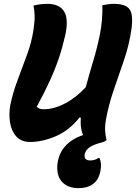

<svg xmlns="http://www.w3.org/2000/svg" viewBox="-20 -728 707 998"><path d="M137 10Q91 10 65 -18.5Q39 -47 32 -92Q25 -137 34 -184Q47 -247 72 -313Q97 -379 121 -445Q145 -511 154 -573Q161 -618 160 -647.5Q159 -677 154 -699Q175 -704 192.5 -706Q210 -708 226 -708Q290 -708 314 -667Q338 -626 318 -540Q304 -479 285 -423Q266 -367 238.5 -307Q211 -247 171 -173Q184 -160 206 -160Q260 -160 317.5 -190Q375 -220 426 -275Q443 -340 464 -409Q485 -478 499.5 -550.5Q514 -623 512 -701Q532 -704 544 -706Q556 -708 572 -708Q632 -708 653 -680.5Q674 -653 663 -575Q652 -497 625.5 -418.5Q599 -340 571.5 -261Q544 -182 530 -102Q525 -74 526.5 -48.5Q528 -23 534 0Q530 4 525.5 6.5Q521 9 507 13Q463 24 443 39.5Q423 55 420 76Q418 93 426.5 99.5Q435 106 448 106Q474 106 491 93H497Q510 120 502 161Q493 207 463.5 228.5Q434 250 389 250Q334 250 304 219Q274 188 278 131Q283 73 317.5 33.5Q352 -6 412 -26Q405 -40 401.5 -62.5Q398 -85 400 -117H393Q339 -49 269 -19.5Q199 10 137 10Z"/></svg>

Font: Recursive Sn Csl St XBd
Style: Italic
Weight: 800
Italic angle: -15°
Version: Version 1.079;hotconv 1.0.112;makeotfexe 2.5.65598; ttfautoh